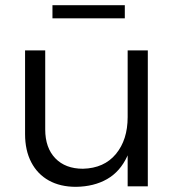

<svg xmlns="http://www.w3.org/2000/svg" viewBox="-20 -721 687 743"><path d="M155 -220Q155 -149 194 -108.5Q233 -68 301 -68Q383 -70 428.5 -125Q474 -180 474 -268H500Q500 -176 472.5 -116.5Q445 -57 394.5 -28Q344 1 274 2Q213 2 169 -22.5Q125 -47 101 -93Q77 -139 77 -202V-526H155ZM474 -526H552V0H474ZM183 -701H463V-650H183Z"/></svg>

Font: Alexandria Light
Style: Regular
Weight: 300
Designer: Mohamed Gaber
Foundry: Kief Type Foundry
Version: Version 5.100